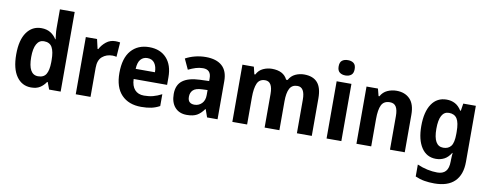

<svg xmlns="http://www.w3.org/2000/svg" viewBox="-76 -1255 4602 1804"><g transform="rotate(10 2225.0 -353.0)"><path d="M231 -83Q144 -83 92.5 -156Q41 -229 41 -366Q41 -503 93 -576Q145 -649 232 -649Q283 -649 319 -627Q355 -605 377 -569H381Q379 -590 375.5 -617Q372 -644 372 -672V-853H513V-93H403L378 -160H372Q349 -125 316 -104Q283 -83 231 -83ZM278 -198Q332 -198 354.5 -235Q377 -272 378 -348V-370Q378 -450 355.5 -491Q333 -532 277 -532Q232 -532 208 -489Q184 -446 184 -365Q184 -198 278 -198Z M938 -649Q948 -649 960.5 -648Q973 -647 983 -645L973 -506Q966 -508 954 -509.5Q942 -511 935 -511Q877 -511 837.5 -477.5Q798 -444 798 -371V-93H657V-639H764L785 -548H792Q813 -589 850.5 -619Q888 -649 938 -649Z M1262 -649Q1367 -649 1427 -583.5Q1487 -518 1487 -402V-329H1168Q1170 -263 1201.5 -227.5Q1233 -192 1290 -192Q1337 -192 1376.5 -202.5Q1416 -213 1458 -235V-122Q1420 -101 1378.5 -92Q1337 -83 1282 -83Q1162 -83 1094 -154Q1026 -225 1026 -362Q1026 -504 1089.5 -576.5Q1153 -649 1262 -649ZM1262 -545Q1223 -545 1198 -517Q1173 -489 1170 -426H1354Q1354 -479 1331 -512Q1308 -545 1262 -545Z M1801 -650Q1902 -650 1956 -602Q2010 -554 2010 -457V-93H1910L1884 -167H1880Q1849 -123 1813 -103Q1777 -83 1717 -83Q1645 -83 1604 -129Q1563 -175 1563 -256Q1563 -343 1618.5 -384.5Q1674 -426 1783 -430L1870 -433V-459Q1870 -542 1793 -542Q1758 -542 1724.5 -531.5Q1691 -521 1654 -503L1608 -602Q1650 -625 1699.5 -637.5Q1749 -650 1801 -650ZM1819 -345Q1758 -343 1733 -319Q1708 -295 1708 -255Q1708 -220 1725 -205Q1742 -190 1771 -190Q1813 -190 1841.5 -219Q1870 -248 1870 -299V-347Z M2739 -649Q2824 -649 2866.5 -601Q2909 -553 2909 -451V-93H2767V-413Q2767 -532 2696 -532Q2644 -532 2622 -490.5Q2600 -449 2600 -368V-93H2459V-414Q2459 -532 2388 -532Q2333 -532 2312.5 -485.5Q2292 -439 2292 -352V-93H2151V-639H2260L2277 -569H2286Q2308 -612 2348.5 -630.5Q2389 -649 2432 -649Q2543 -649 2580 -571H2594Q2616 -612 2655.5 -630.5Q2695 -649 2739 -649Z M3121 -853Q3155 -853 3176 -836.5Q3197 -820 3197 -780Q3197 -741 3175.5 -724Q3154 -707 3121 -707Q3087 -707 3065.5 -724Q3044 -741 3044 -780Q3044 -820 3065 -836.5Q3086 -853 3121 -853ZM3191 -639V-93H3050V-639Z M3621 -649Q3701 -649 3748.5 -600.5Q3796 -552 3796 -451V-93H3655V-414Q3655 -472 3637 -502Q3619 -532 3578 -532Q3520 -532 3498 -488Q3476 -444 3476 -353V-93H3335V-639H3444L3462 -570H3470Q3493 -612 3534 -630.5Q3575 -649 3621 -649Z M4099 -649Q4143 -649 4178.5 -630.5Q4214 -612 4241 -569H4247L4258 -639H4378V-104Q4378 18 4313 82.5Q4248 147 4119 147Q4069 147 4024.5 139.5Q3980 132 3937 113V-1Q3985 20 4034 30.5Q4083 41 4129 41Q4182 41 4209 11Q4236 -19 4236 -84V-94Q4236 -112 4237.5 -131Q4239 -150 4240 -165H4237Q4209 -120 4173 -101.5Q4137 -83 4094 -83Q4005 -83 3955.5 -158Q3906 -233 3906 -364Q3906 -499 3956.5 -574Q4007 -649 4099 -649ZM4142 -530Q4050 -530 4050 -362Q4050 -198 4144 -198Q4193 -198 4218 -231Q4243 -264 4243 -346V-366Q4243 -455 4218.5 -492.5Q4194 -530 4142 -530Z"/></g></svg>

Font: Noto Sans Telugu UI SemiCondensed
Style: Bold
Weight: 700
Width: 4
Designer: Jelle Bosma - Monotype Design Team
Foundry: Monotype Imaging Inc.
Version: Version 2.005; ttfautohint (v1.8.4.7-5d5b)